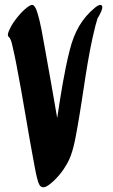

<svg xmlns="http://www.w3.org/2000/svg" viewBox="-20 -767 473 804"><path d="M378 -735.1C323.6 -690.6 291.6 -634.4 272.2 -558C248.4 -464.2 234.1 -368.7 219.5 -272.6C202.5 -370 186 -467.5 168 -564.6C158.4 -616.1 150.7 -670.5 135 -718.1C131.8 -728 128.1 -738 120 -744.9C112.8 -751.1 97 -738.5 92.6 -735.1C76.8 -723.1 63.1 -707.9 50.8 -692.4C38.5 -676.9 27.1 -660 19.2 -641.8C16.6 -636 8.7 -619.2 16.1 -612.9C26.1 -604.4 28.7 -588.8 32.2 -574.3C38.6 -548.2 43.8 -521.7 49 -495.3C76.4 -354.7 97.7 -213.1 124.5 -72.2C128.2 -52.5 131.8 -32.6 137.5 -13.3C141 -1.2 145.3 17.3 161.8 17.3C161.8 17.3 161.9 17.3 161.9 17.3C162 17.3 162 17.3 162.1 17.3C171.3 17 183.1 8.8 189.5 3.7C218.5 -19.5 243 -49.6 261.2 -82C285.7 -125.6 294.4 -180.1 304.5 -235.8C330.1 -378.6 344.3 -521.2 379.7 -659.9C382.3 -670 385.2 -680.1 388.5 -690.1C393.7 -698.3 398.4 -706.9 402.3 -715.8C404.7 -721.2 412.9 -738.7 405.4 -744.7C397.9 -750.7 382.5 -738.8 378 -735.1Z"/></svg>

Font: Quiapo Free
Style: Regular
Weight: 400
Designer: Aaron Amar
Version: Version 001.002